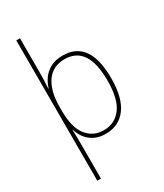

<svg xmlns="http://www.w3.org/2000/svg" viewBox="-240 -852 1004 1176"><g transform="rotate(-30 262.0 -264.0)"><path d="M472 -269Q472 -131 419.5 -60.5Q367 10 274 10Q227 10 193.5 -7.5Q160 -25 139.5 -53Q119 -81 110 -113H108Q109 -88 109.5 -60.5Q110 -33 110 -4V232H84V-760H110V-523Q110 -499 109 -465.5Q108 -432 106 -405H108Q118 -440 139.5 -470Q161 -500 196 -519Q231 -538 282 -538Q472 -538 472 -269ZM445 -269Q445 -513 281 -513Q198 -513 154 -449.5Q110 -386 110 -275V-246Q110 -129 155 -72Q200 -15 275 -15Q352 -15 398.5 -76Q445 -137 445 -269Z"/></g></svg>

Font: Noto Sans Lao Looped SemiCondensed Thin
Style: Regular
Weight: 100
Width: 4
Designer: Mark Frömberg, Ben Mitchell
Foundry: The Fontpad Ltd
Version: Version 1.002; ttfautohint (v1.8.4.7-5d5b)